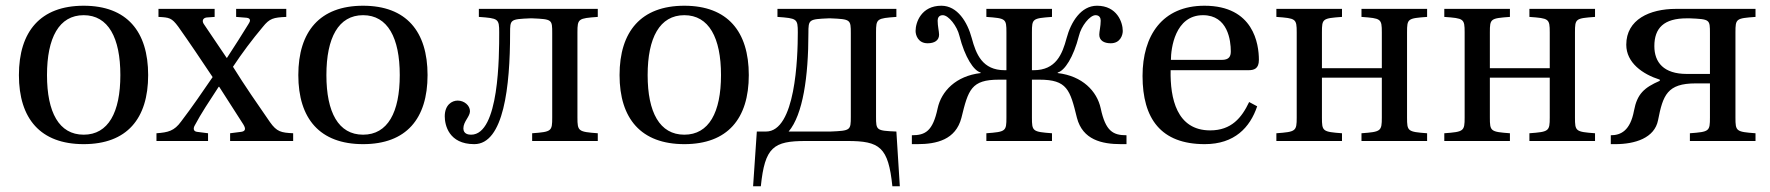

<svg xmlns="http://www.w3.org/2000/svg" viewBox="-20 -492 6176 670"><path d="M46 -230C46 -78 121 11 272 11C423 11 497 -78 497 -230C497 -382 423 -472 272 -472C121 -472 46 -382 46 -230ZM144 -230C144 -360 186 -439 272 -439C358 -439 400 -360 400 -230C400 -100 358 -22 272 -22C186 -22 144 -100 144 -230Z M526 0H706V-27L667 -32C654 -34 654 -45 660 -55C681 -95 711 -140 743 -189H745L829 -58C839 -42 836 -34 822 -32L783 -27V0H1003V-27C961 -29 946 -32 922 -66C879 -128 834 -193 793 -259C824 -306 860 -354 897 -398C921 -428 934 -431 979 -433V-461H804V-433L841 -430C856 -428 854 -418 847 -408C825 -372 800 -333 772 -290H771L692 -407C684 -418 687 -429 701 -431L729 -433V-461H533V-433C571 -431 579 -430 602 -399C641 -344 682 -283 722 -223C687 -172 651 -119 612 -68C588 -35 567 -30 526 -27Z M1021 -230C1021 -78 1096 11 1247 11C1398 11 1472 -78 1472 -230C1472 -382 1398 -472 1247 -472C1096 -472 1021 -382 1021 -230ZM1119 -230C1119 -360 1161 -439 1247 -439C1333 -439 1375 -360 1375 -230C1375 -100 1333 -22 1247 -22C1161 -22 1119 -100 1119 -230Z M1532 -86C1532 -56 1546 11 1635 11C1738 11 1760 -191 1760 -376C1760 -424 1760 -425 1830 -428H1837C1907 -425 1907 -424 1907 -376V-82C1907 -34 1905 -32 1837 -27V0H2066V-27C1998 -32 1995 -34 1995 -82V-379C1995 -427 1998 -428 2066 -433V-461H1651V-433C1719 -428 1722 -427 1722 -379C1722 -297 1722 -22 1624 -22C1615 -22 1597 -24 1597 -44C1597 -68 1620 -85 1620 -104C1620 -124 1600 -141 1577 -141C1557 -141 1532 -126 1532 -86Z M2142 -230C2142 -78 2217 11 2368 11C2519 11 2593 -78 2593 -230C2593 -382 2519 -472 2368 -472C2217 -472 2142 -382 2142 -230ZM2240 -230C2240 -360 2282 -439 2368 -439C2454 -439 2496 -360 2496 -230C2496 -100 2454 -22 2368 -22C2282 -22 2240 -100 2240 -230Z M2608 158H2635C2649 21 2679 0 2792 0H2937C3050 0 3080 21 3094 158H3120L3108 -33C3038 -36 3037 -37 3037 -85V-379C3037 -427 3040 -428 3108 -433V-461H2693V-433C2761 -428 2764 -427 2764 -379C2764 -290 2756 -33 2653 -33H2621ZM2732 -33C2782 -92 2801 -225 2801 -376C2801 -424 2802 -425 2872 -428H2878C2948 -425 2949 -424 2949 -376V-85C2949 -37 2948 -36 2878 -33Z M3162 11H3181C3248 11 3315 -4 3335 -81C3359 -179 3369 -214 3466 -214H3492V-82C3492 -34 3490 -32 3422 -27V0H3651V-27C3583 -32 3581 -34 3581 -82V-214H3607C3704 -214 3714 -179 3738 -81C3758 -4 3825 11 3892 11H3911V-20C3864 -20 3838 -34 3821 -114C3808 -174 3757 -227 3671 -237V-239C3695 -245 3726 -292 3745 -367C3753 -401 3783 -439 3803 -439C3817 -439 3821 -429 3821 -420C3821 -401 3816 -382 3816 -371C3816 -351 3832 -341 3856 -341C3889 -341 3898 -369 3898 -384C3898 -414 3878 -472 3808 -472C3752 -472 3717 -415 3702 -359C3687 -303 3665 -247 3587 -247H3581V-379C3581 -427 3583 -428 3651 -433V-461H3422V-433C3490 -428 3492 -427 3492 -379V-247H3486C3408 -247 3386 -303 3371 -359C3356 -415 3321 -472 3265 -472C3195 -472 3175 -414 3175 -384C3175 -369 3184 -341 3217 -341C3241 -341 3257 -351 3257 -371C3257 -382 3252 -401 3252 -420C3252 -429 3256 -439 3270 -439C3290 -439 3320 -401 3328 -367C3347 -292 3378 -245 3402 -239V-237C3316 -227 3265 -174 3252 -114C3235 -34 3209 -20 3162 -20Z M3967 -227C3967 -78 4031 11 4184 11C4288 11 4342 -47 4367 -121L4339 -136C4313 -81 4277 -37 4203 -37C4086 -37 4063 -149 4065 -247H4336C4356 -247 4373 -252 4373 -283C4373 -338 4355 -472 4183 -472C4036 -472 3967 -368 3967 -227ZM4066 -283C4066 -322 4080 -439 4178 -439C4265 -439 4275 -350 4275 -313C4275 -295 4269 -283 4243 -283Z M4434 0H4663V-27C4595 -32 4593 -34 4593 -82V-221H4802V-82C4802 -34 4799 -32 4731 -27V0H4960V-27C4892 -32 4890 -34 4890 -82V-379C4890 -427 4892 -428 4960 -433V-461H4731V-433C4799 -428 4802 -427 4802 -379V-254H4593V-379C4593 -427 4595 -428 4663 -433V-461H4434V-433C4502 -428 4505 -427 4505 -379V-82C4505 -34 4502 -32 4434 -27Z M5020 0H5249V-27C5181 -32 5179 -34 5179 -82V-221H5388V-82C5388 -34 5385 -32 5317 -27V0H5546V-27C5478 -32 5476 -34 5476 -82V-379C5476 -427 5478 -428 5546 -433V-461H5317V-433C5385 -428 5388 -427 5388 -379V-254H5179V-379C5179 -427 5181 -428 5249 -433V-461H5020V-433C5088 -428 5091 -427 5091 -379V-82C5091 -34 5088 -32 5020 -27Z M5601 11H5617C5685 11 5754 -10 5766 -73C5783 -160 5798 -201 5897 -201H5947V-82C5947 -34 5945 -32 5877 -27V0H6106V-27C6038 -32 6036 -34 6036 -82V-379C6036 -427 6038 -428 6106 -433V-461H5828C5737 -461 5655 -424 5655 -336C5655 -273 5712 -233 5772 -214V-210C5717 -186 5693 -164 5682 -106C5669 -36 5636 -20 5601 -20ZM5753 -331C5753 -394 5786 -428 5866 -428H5877C5947 -425 5947 -424 5947 -376V-234H5866C5786 -234 5753 -274 5753 -331Z"/></svg>

Font: erewhon
Style: Regular
Weight: 400
Version: Version 1.0.0